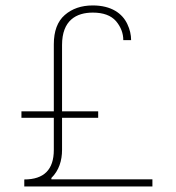

<svg xmlns="http://www.w3.org/2000/svg" viewBox="-20 -675 638 695"><path d="M174.8 -248.5V-132.3C174.8 -61 139.2 -25.4 67.9 -25.4V0H531.7V-25.9H166V-30.8C193.4 -57.6 204.6 -93.8 204.6 -132.3V-248.5H335.4V-272H204.6V-512.2C204.6 -601.6 256.3 -629.4 315.9 -629.4C354 -629.4 381.8 -619.1 399.9 -598.6C417.5 -577.6 426.3 -554.7 426.3 -529.8H454.6C454.6 -548.8 450.2 -568.4 440.9 -587.9C422.9 -626.5 382.8 -655.3 315.9 -655.3C274.4 -655.3 240.7 -643.6 214.4 -620.6C188 -597.7 174.8 -562 174.8 -514.6V-272H57.6V-248.5Z"/></svg>

Font: Estedad Thin
Style: Regular
Weight: 100
Designer: Amin Abedi
Version: Version 7.3